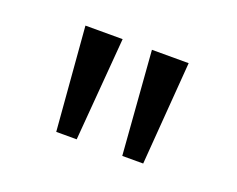

<svg xmlns="http://www.w3.org/2000/svg" viewBox="-52 -791 479 388"><g transform="rotate(20 187.0 -597.0)"><path d="M236 -486 219 -708H298L281 -486ZM94 -486 76 -708H156L138 -486Z"/></g></svg>

Font: Outfit Light
Style: Regular
Weight: 300
Designer: Rodrigo Fuenzalida
Foundry: fragTYPE
Version: Version 1.100; ttfautohint (v1.8.4.7-5d5b)